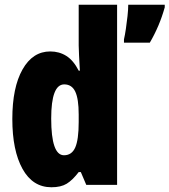

<svg xmlns="http://www.w3.org/2000/svg" viewBox="-20 -780 715 810"><path d="M197 10Q118 10 75 -67.5Q32 -145 32 -278Q32 -411 75 -487Q118 -563 192 -563Q230 -563 260 -544Q290 -525 312 -482H317Q315 -520 313.5 -546Q312 -572 312 -588V-760H474V0H344L321 -54H312Q286 -20 261.5 -5Q237 10 197 10ZM250 -125Q283 -125 297.5 -158Q312 -191 312 -265V-297Q312 -363 297.5 -393.5Q283 -424 251 -424Q196 -424 196 -280Q196 -125 250 -125ZM675 -749Q653 -670 612 -600H503V-614Q507 -631 511 -658Q515 -685 518 -712.5Q521 -740 521 -760H675Z"/></svg>

Font: Noto Sans Malayalam ExtraCondensed Black
Style: Regular
Weight: 900
Width: 2
Designer: Jelle Bosma - Monotype Design Team
Foundry: Monotype Imaging Inc.
Version: Version 2.104; ttfautohint (v1.8.4.7-5d5b)